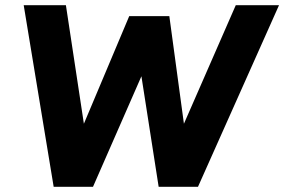

<svg xmlns="http://www.w3.org/2000/svg" viewBox="-20 -717 1091 737"><path d="M186 0 71 -697H233L302 -242L476 -655H630L686 -242L885 -697H1051L740 0H589L516 -468H542L337 0Z"/></svg>

Font: Hanken Grotesk Black
Style: Italic
Weight: 900
Italic angle: -8°
Designer: Alfredo Marco Pradil
Foundry: Hanken Design Co.
Version: Version 3.013